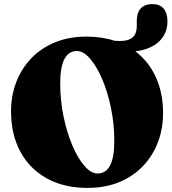

<svg xmlns="http://www.w3.org/2000/svg" viewBox="-20 -899 839 939"><path d="M403 -720Q478 -720 541.5 -699.5Q585.5 -696 608.8 -704.8Q632 -713.5 640.5 -731Q649 -748.5 649 -771.5V-798.5Q649 -837 668.8 -858Q688.5 -879 725 -879Q762 -879 780.5 -856.8Q799 -834.5 799 -794.5Q799 -735.5 758 -696.2Q717 -657 642 -648Q707 -599 742.2 -521.5Q777.5 -444 777.5 -345.5Q777.5 -269 752 -202.5Q726.5 -136 678.5 -86Q630.5 -36 562.2 -8Q494 20 408.5 20Q292.5 20 208.5 -26.8Q124.5 -73.5 79.2 -157.8Q34 -242 34 -354.5Q34 -431 59.5 -497.5Q85 -564 133 -614Q181 -664 249.2 -692Q317.5 -720 403 -720ZM539 -208.5Q539 -292 522.8 -370.8Q506.5 -449.5 479.5 -512.5Q452.5 -575.5 420.2 -612.5Q388 -649.5 356.5 -649.5Q274.5 -649.5 274.5 -491.5Q274.5 -408 290.8 -329.2Q307 -250.5 334 -187.5Q361 -124.5 393.2 -87.5Q425.5 -50.5 457 -50.5Q539 -50.5 539 -208.5Z"/></svg>

Font: Fraunces 9pt S000 Black
Style: Regular
Weight: 900
Version: Version 1.000; ttfautohint (v1.8.3)